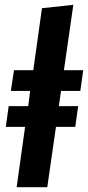

<svg xmlns="http://www.w3.org/2000/svg" viewBox="-20 -776 365 796"><path d="M313 -399H233L224 -336H304L292 -250H212L176 0H49L84 -250H4L16 -336H97L105 -399H25L38 -485H118L154 -742L284 -756L245 -485H325Z"/></svg>

Font: Fira Sans Condensed
Style: Bold Italic
Weight: 700
Width: 3
Italic angle: -8°
Designer: Carrois Corporate & Edenspiekermann AG
Foundry: Carrois Corporate GbR & Edenspiekermann AG
Version: Version 4.203